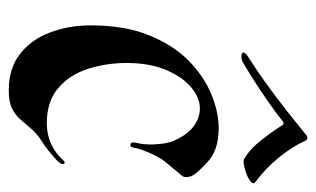

<svg xmlns="http://www.w3.org/2000/svg" viewBox="-162 -550 723 439"><g transform="rotate(90 199.5 -330.5)"><path d="M187 11Q136 11 103 -15Q70 -41 54 -84Q38 -127 38 -176Q38 -254 60.5 -309.5Q83 -365 118.5 -400Q154 -435 195 -452Q236 -469 273 -469Q325 -469 352 -442Q360 -435 372.5 -421.5Q385 -408 385 -395Q385 -388 381 -384Q365 -365 350.5 -347.5Q336 -330 322 -292Q319 -283 317.5 -274Q316 -265 308 -268Q304 -270 307 -282.5Q310 -295 310 -305Q311 -318 309 -336Q307 -354 302 -366Q288 -398 268.5 -412Q249 -426 228 -426Q203 -426 179 -405.5Q155 -385 139.5 -347.5Q124 -310 124 -259Q124 -212 137.5 -170Q151 -128 181.5 -102Q212 -76 262 -76Q312 -76 347 -114Q350 -117 352 -117Q355 -117 355 -112Q355 -107 345.5 -98Q336 -89 324 -79.5Q312 -70 302 -64Q285 -53 274 -40Q263 -27 253 -15.5Q243 -4 228 3.5Q213 11 187 11ZM296 -672Q299 -672 302 -667Q314 -639 339.5 -607.5Q365 -576 396 -553Q402 -549 396.5 -543.5Q391 -538 380 -533.5Q369 -529 358.5 -527Q348 -525 344 -527Q321 -540 300 -567Q279 -594 266 -615Q263 -619 258 -616Q237 -599 208 -579Q179 -559 155 -544Q131 -529 122 -524Q116 -521 109 -521Q100 -521 100 -526Q102 -532 111 -537Q138 -554 170 -577Q202 -600 232.5 -624Q263 -648 285 -666Q291 -672 296 -672Z"/></g></svg>

Font: Tapestry
Style: Regular
Weight: 400
Designer: Robert E. Leuschke
Foundry: Robert E. Leuschke
Version: Version 1.010; ttfautohint (v1.8.4.7-5d5b)